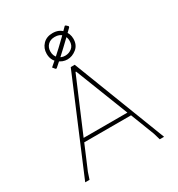

<svg xmlns="http://www.w3.org/2000/svg" viewBox="-161 -775 817 881"><g transform="rotate(-30 247.0 -334.5)"><path d="M429.2 0 418.9 -35.2 370.1 -161.1H122.1L68.8 -35.2L57.1 0H34.2L241.2 -491.2H262.2L452.1 0ZM252 -460.9H249L129.9 -180.2H361.8ZM246.1 -668Q280.3 -668 298.8 -646Q316.9 -624.5 316.9 -598.1Q316.9 -564.9 294.4 -546.9Q272 -528.8 246.1 -528.8Q220.7 -528.8 198.2 -547.4Q175.8 -565.9 175.8 -599.1Q175.8 -627.9 194.8 -647.9Q213.9 -668 246.1 -668ZM246.1 -647.9Q223.1 -647.9 209.5 -634.3Q195.8 -620.6 195.8 -599.1Q195.8 -575.7 210.9 -562Q225.6 -548.8 246.1 -548.8Q266.1 -548.8 281.7 -561.5Q296.9 -573.7 296.9 -598.1Q296.9 -618.7 284.7 -632.8Q272 -647.9 246.1 -647.9ZM327.1 -658.2 326.2 -652.8Q293.9 -620.6 254.9 -584Q213.9 -545.4 182.1 -518.1L176.8 -519L166 -532.2Q199.2 -560.1 235.8 -594.2Q271 -627 312 -668.9L316.9 -668Z"/></g></svg>

Font: Datalegreya
Style: Dot
Weight: 700
Designer: Figs Lab
Foundry: Figs Lab
Version: Version 1.002;PS 001.002;hotconv 1.0.70;makeotf.lib2.5.58329